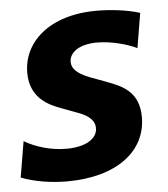

<svg xmlns="http://www.w3.org/2000/svg" viewBox="-45 -593 566 645"><g transform="rotate(-5 237.5 -271.0)"><path d="M155.9 10.3C323.2 10.3 424.7 -67.8 424.7 -183.2C424.7 -269.2 367.9 -291.9 319.2 -310.4L263.8 -331C236.9 -341.6 202.4 -357.6 202.4 -388.5C202.4 -418.3 233 -445.7 296.5 -445.7C345.5 -445.7 400.9 -429.7 430 -415.1L449.6 -532.3C402.3 -547.2 344.1 -552.2 304 -552.2C143.1 -552.2 54 -467 54 -364.7C54 -275.6 121.8 -250 157 -236.5L210.2 -216.6C230.8 -209.2 267.8 -194.2 267.8 -159.8C267.8 -123.6 227.6 -99.1 163.4 -99.1C110.1 -99.1 58.9 -115.1 21.7 -137.1L1.4 -16C46.5 1.4 102.3 10.3 155.9 10.3Z"/></g></svg>

Font: TID UI
Style: Bold Italic
Weight: 700
Italic angle: -9.39999°
Designer: The TID Project Authors
Foundry: Bakken & Bæck
Version: Version 1.001;hotconv 1.0.109;makeotfexe 2.5.65596